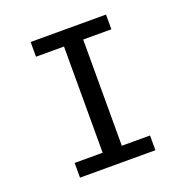

<svg xmlns="http://www.w3.org/2000/svg" viewBox="-126 -816 901 931"><g transform="rotate(-20 325.0 -350.0)"><path d="M130.5 0V-76H275V-624H130.5V-700H519.5V-624H374V-76H519.5V0Z"/></g></svg>

Font: Trispace
Style: Regular
Weight: 400
Designer: Tyler Finck
Foundry: Etcetera Type Company
Version: Version 1.210; ttfautohint (v1.8.3)